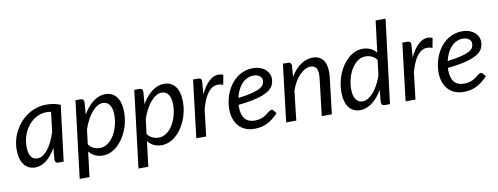

<svg xmlns="http://www.w3.org/2000/svg" viewBox="-70 -1115 4318 1666"><g transform="rotate(-10 2088.5 -282.0)"><path d="M408 0H362Q344.5 0 338.2 -9Q332 -18 332 -31L341 -133.5Q323 -101.5 302.2 -75.5Q281.5 -49.5 258.2 -31.2Q235 -13 209.5 -3Q184 7 156.5 7Q126.5 7 102 -4.8Q77.5 -16.5 60.2 -39.2Q43 -62 33.5 -95.2Q24 -128.5 24 -171.5Q24 -216.5 35.2 -259.2Q46.5 -302 67.2 -340Q88 -378 117 -409.8Q146 -441.5 181.8 -464.8Q217.5 -488 258.5 -500.8Q299.5 -513.5 344.5 -513.5Q377 -513.5 407.8 -508.2Q438.5 -503 468.5 -490ZM190 -67Q214.5 -67 238 -82.2Q261.5 -97.5 282.5 -124.5Q303.5 -151.5 321.8 -188.8Q340 -226 354 -270.5L375.5 -444.5Q364.5 -447 353.8 -447.8Q343 -448.5 332.5 -448.5Q302.5 -448.5 274.5 -438.8Q246.5 -429 222 -411.5Q197.5 -394 177.5 -369.8Q157.5 -345.5 143.2 -316.5Q129 -287.5 121 -254.8Q113 -222 113 -187.5Q113 -67 190 -67Z M519 171.5 601.5 -507H646Q676 -507 676 -477L667.5 -369Q686.5 -402 709 -428.8Q731.5 -455.5 756.2 -474.5Q781 -493.5 808 -503.8Q835 -514 863 -514Q927.5 -514 963.5 -467Q999.5 -420 999.5 -329.5Q999.5 -288.5 991 -247.5Q982.5 -206.5 966.8 -169.2Q951 -132 928.8 -99.8Q906.5 -67.5 879.2 -43.8Q852 -20 820 -6.5Q788 7 753 7Q715.5 7 684.5 -7.8Q653.5 -22.5 632.5 -50L605.5 171.5ZM829.5 -442.5Q805.5 -442.5 780.8 -427.5Q756 -412.5 733 -385.5Q710 -358.5 690.2 -321.5Q670.5 -284.5 656 -241L640 -112Q659 -84.5 685.8 -73.2Q712.5 -62 740 -62Q766 -62 789 -73Q812 -84 831 -102.8Q850 -121.5 865 -146.8Q880 -172 890.2 -200.8Q900.5 -229.5 906 -260.2Q911.5 -291 911.5 -321Q911.5 -380.5 890 -411.5Q868.5 -442.5 829.5 -442.5Z M1037 171.5 1119.5 -507H1164Q1194 -507 1194 -477L1185.5 -369Q1204.5 -402 1227 -428.8Q1249.5 -455.5 1274.2 -474.5Q1299 -493.5 1326 -503.8Q1353 -514 1381 -514Q1445.5 -514 1481.5 -467Q1517.5 -420 1517.5 -329.5Q1517.5 -288.5 1509 -247.5Q1500.5 -206.5 1484.8 -169.2Q1469 -132 1446.8 -99.8Q1424.5 -67.5 1397.2 -43.8Q1370 -20 1338 -6.5Q1306 7 1271 7Q1233.5 7 1202.5 -7.8Q1171.5 -22.5 1150.5 -50L1123.5 171.5ZM1347.5 -442.5Q1323.5 -442.5 1298.8 -427.5Q1274 -412.5 1251 -385.5Q1228 -358.5 1208.2 -321.5Q1188.5 -284.5 1174 -241L1158 -112Q1177 -84.5 1203.8 -73.2Q1230.5 -62 1258 -62Q1284 -62 1307 -73Q1330 -84 1349 -102.8Q1368 -121.5 1383 -146.8Q1398 -172 1408.2 -200.8Q1418.5 -229.5 1424 -260.2Q1429.5 -291 1429.5 -321Q1429.5 -380.5 1408 -411.5Q1386.5 -442.5 1347.5 -442.5Z M1576.5 0 1637.5 -507H1682Q1696 -507 1704 -500.5Q1712 -494 1712 -480.5Q1712 -478.5 1711.8 -474.8Q1711.5 -471 1711.2 -467Q1711 -463 1710.8 -460Q1710.5 -457 1710.5 -456.5L1703.5 -364.5Q1736 -434.5 1776.2 -472.5Q1816.5 -510.5 1861 -510.5Q1882 -510.5 1903 -501.5L1887 -416Q1863.5 -425.5 1841.5 -425.5Q1793 -425.5 1755 -378.2Q1717 -331 1691.5 -235L1663.5 0Z M2312.5 -398Q2312.5 -365 2299 -337.2Q2285.5 -309.5 2249.5 -287.2Q2213.5 -265 2150.5 -248.5Q2087.5 -232 1988.5 -222Q1988 -216.5 1988 -211V-200.5Q1988 -133.5 2017.2 -98.2Q2046.5 -63 2105.5 -63Q2129.5 -63 2148.2 -68Q2167 -73 2181.8 -80.2Q2196.5 -87.5 2207.8 -96.2Q2219 -105 2228.5 -112.2Q2238 -119.5 2246 -124.5Q2254 -129.5 2262 -129.5Q2271 -129.5 2278.5 -121L2300.5 -93.5Q2275 -67 2250.8 -48.2Q2226.5 -29.5 2201 -17Q2175.5 -4.5 2147.8 1.2Q2120 7 2088 7Q2044.5 7 2010 -7.5Q1975.5 -22 1951.5 -48.8Q1927.5 -75.5 1914.5 -113.5Q1901.5 -151.5 1901.5 -198.5Q1901.5 -237.5 1909.8 -276.2Q1918 -315 1933.8 -350Q1949.5 -385 1972.2 -415Q1995 -445 2024.2 -466.8Q2053.5 -488.5 2088.8 -501Q2124 -513.5 2164.5 -513.5Q2203 -513.5 2231 -502.5Q2259 -491.5 2277 -474.5Q2295 -457.5 2303.8 -437Q2312.5 -416.5 2312.5 -398ZM2159.5 -449.5Q2128 -449.5 2101.5 -436.5Q2075 -423.5 2054.5 -400.8Q2034 -378 2019.5 -347.2Q2005 -316.5 1997 -281Q2074 -290.5 2120.5 -302.8Q2167 -315 2192 -329.2Q2217 -343.5 2225 -360Q2233 -376.5 2233 -394.5Q2233 -403.5 2229 -413.2Q2225 -423 2216.2 -431Q2207.5 -439 2193.5 -444.2Q2179.5 -449.5 2159.5 -449.5Z M2368.5 0 2429 -507H2473.5Q2503.5 -507 2503.5 -477L2496 -379Q2536.5 -446 2587.2 -480Q2638 -514 2692.5 -514Q2749 -514 2780.2 -476Q2811.5 -438 2811.5 -365Q2811.5 -355 2811 -344.5Q2810.5 -334 2809 -322.5L2771 0H2682L2720 -322.5Q2721 -332.5 2721.8 -341.8Q2722.5 -351 2722.5 -359.5Q2722.5 -400.5 2707.2 -420.2Q2692 -440 2659.5 -440Q2635.5 -440 2610.8 -427Q2586 -414 2563 -390.2Q2540 -366.5 2520.2 -332.8Q2500.5 -299 2486.5 -257.5L2457.5 0Z M3237 0Q3219.5 0 3213.2 -9Q3207 -18 3207 -31L3216.5 -136.5Q3197.5 -104 3175 -77.5Q3152.5 -51 3127.8 -32.2Q3103 -13.5 3076.2 -3.2Q3049.5 7 3022 7Q2957 7 2921.2 -40.2Q2885.5 -87.5 2885.5 -177.5Q2885.5 -218.5 2894 -259.5Q2902.5 -300.5 2918.2 -338Q2934 -375.5 2956.2 -407.8Q2978.5 -440 3005.8 -463.5Q3033 -487 3065 -500.5Q3097 -514 3132 -514Q3169 -514 3199.8 -499.5Q3230.5 -485 3252 -458L3286.5 -736.5H3374L3283 0ZM3055.5 -64.5Q3079.5 -64.5 3103.8 -79.2Q3128 -94 3150.8 -120.2Q3173.5 -146.5 3193.2 -182.8Q3213 -219 3227.5 -262L3244 -396Q3225 -422.5 3198.5 -433.5Q3172 -444.5 3145 -444.5Q3105.5 -444.5 3073.8 -421Q3042 -397.5 3019.8 -360.2Q2997.5 -323 2985.5 -277Q2973.5 -231 2973.5 -186.5Q2973.5 -127 2995 -95.8Q3016.5 -64.5 3055.5 -64.5Z M3420.5 0 3481.5 -507H3526Q3540 -507 3548 -500.5Q3556 -494 3556 -480.5Q3556 -478.5 3555.8 -474.8Q3555.5 -471 3555.2 -467Q3555 -463 3554.8 -460Q3554.5 -457 3554.5 -456.5L3547.5 -364.5Q3580 -434.5 3620.2 -472.5Q3660.5 -510.5 3705 -510.5Q3726 -510.5 3747 -501.5L3731 -416Q3707.5 -425.5 3685.5 -425.5Q3637 -425.5 3599 -378.2Q3561 -331 3535.5 -235L3507.5 0Z M4156.5 -398Q4156.5 -365 4143 -337.2Q4129.5 -309.5 4093.5 -287.2Q4057.5 -265 3994.5 -248.5Q3931.5 -232 3832.5 -222Q3832 -216.5 3832 -211V-200.5Q3832 -133.5 3861.2 -98.2Q3890.5 -63 3949.5 -63Q3973.5 -63 3992.2 -68Q4011 -73 4025.8 -80.2Q4040.5 -87.5 4051.8 -96.2Q4063 -105 4072.5 -112.2Q4082 -119.5 4090 -124.5Q4098 -129.5 4106 -129.5Q4115 -129.5 4122.5 -121L4144.5 -93.5Q4119 -67 4094.8 -48.2Q4070.5 -29.5 4045 -17Q4019.5 -4.5 3991.8 1.2Q3964 7 3932 7Q3888.5 7 3854 -7.5Q3819.5 -22 3795.5 -48.8Q3771.5 -75.5 3758.5 -113.5Q3745.5 -151.5 3745.5 -198.5Q3745.5 -237.5 3753.8 -276.2Q3762 -315 3777.8 -350Q3793.5 -385 3816.2 -415Q3839 -445 3868.2 -466.8Q3897.5 -488.5 3932.8 -501Q3968 -513.5 4008.5 -513.5Q4047 -513.5 4075 -502.5Q4103 -491.5 4121 -474.5Q4139 -457.5 4147.8 -437Q4156.5 -416.5 4156.5 -398ZM4003.5 -449.5Q3972 -449.5 3945.5 -436.5Q3919 -423.5 3898.5 -400.8Q3878 -378 3863.5 -347.2Q3849 -316.5 3841 -281Q3918 -290.5 3964.5 -302.8Q4011 -315 4036 -329.2Q4061 -343.5 4069 -360Q4077 -376.5 4077 -394.5Q4077 -403.5 4073 -413.2Q4069 -423 4060.2 -431Q4051.5 -439 4037.5 -444.2Q4023.5 -449.5 4003.5 -449.5Z"/></g></svg>

Font: Lato TR
Style: Italic
Weight: 400
Italic angle: -12°
Designer: Lukasz Dziedzic
Foundry: tyPoland Lukasz Dziedzic
Version: Version 1.104 2013